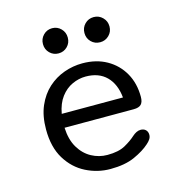

<svg xmlns="http://www.w3.org/2000/svg" viewBox="-103 -771 825 874"><g transform="rotate(-15 309.5 -334.0)"><path d="M311.5 10.5Q251 10.5 196.5 -17Q142 -44.5 108 -100Q74 -155.5 74 -239Q74 -302.5 94.2 -349.2Q114.5 -396 148.5 -426.8Q182.5 -457.5 224.8 -472.5Q267 -487.5 311 -487.5Q376.5 -487.5 425.5 -459.8Q474.5 -432 502 -383.5Q529.5 -335 529.5 -271.5Q529.5 -247 518.8 -236Q508 -225 483.5 -225H157.5Q160 -168.5 182.5 -130.8Q205 -93 240 -74Q275 -55 314.5 -55Q367.5 -55 398.8 -72.5Q430 -90 450 -108.5Q459 -116.5 468.8 -121.5Q478.5 -126.5 489.5 -126.5Q504 -126.5 513 -117.8Q522 -109 522 -94.5Q522 -83.5 515.8 -74Q509.5 -64.5 499 -55.5Q472 -31 426 -10.2Q380 10.5 311.5 10.5ZM161.5 -289.5H450Q443.5 -354 407.5 -389.8Q371.5 -425.5 310 -425.5Q277.5 -425.5 246.5 -411.2Q215.5 -397 192.8 -367Q170 -337 161.5 -289.5ZM219.5 -559Q195 -559 178 -576Q161 -593 161 -618Q161 -643 178 -660.2Q195 -677.5 219.5 -677.5Q244 -677.5 261 -660.2Q278 -643 278 -618Q278 -593 261 -576Q244 -559 219.5 -559ZM415.5 -559Q390.5 -559 373.5 -576Q356.5 -593 356.5 -618Q356.5 -643 373.5 -660.2Q390.5 -677.5 415.5 -677.5Q440 -677.5 457.2 -660.2Q474.5 -643 474.5 -618Q474.5 -593 457.2 -576Q440 -559 415.5 -559Z"/></g></svg>

Font: Sono ExtraLight Monospace
Style: Regular
Weight: 400
Version: Version 2.112